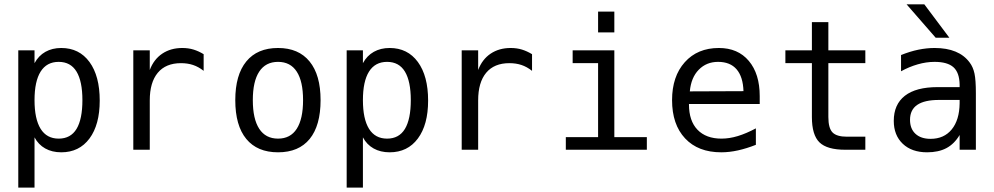

<svg xmlns="http://www.w3.org/2000/svg" viewBox="-20 -684 4540 877"><path d="M137.7 -56.6V172.9H63.5V-454.1H137.7V-395.5Q156.2 -429.7 187.5 -447.3Q218.8 -464.8 259.8 -464.8Q341.8 -464.8 388.7 -400.9Q435.5 -336.9 435.5 -224.6Q435.5 -114.3 388.7 -51.3Q341.8 11.7 259.8 11.7Q217.8 11.7 186.5 -5.9Q155.3 -23.4 137.7 -56.6ZM356.4 -226.6Q356.4 -312.5 329.6 -356.9Q302.7 -401.4 248 -401.4Q193.4 -401.4 165.5 -356.9Q137.7 -312.5 137.7 -226.6Q137.7 -140.6 165.5 -95.7Q193.4 -50.8 248 -50.8Q302.7 -50.8 329.6 -95.2Q356.4 -139.6 356.4 -226.6Z M910.2 -360.4Q886.7 -378.9 861.8 -387.2Q836.9 -395.5 806.6 -395.5Q737.3 -395.5 700.7 -351.6Q664.1 -307.6 664.1 -225.6V0H588.9V-454.1H664.1V-364.3Q682.6 -413.1 721.2 -439Q759.8 -464.8 812.5 -464.8Q840.8 -464.8 864.3 -457.5Q887.7 -450.2 910.2 -436.5Z M1250 -401.4Q1193.4 -401.4 1164.1 -356.9Q1134.8 -312.5 1134.8 -226.6Q1134.8 -140.6 1164.1 -95.7Q1193.4 -50.8 1250 -50.8Q1306.6 -50.8 1335.4 -95.7Q1364.3 -140.6 1364.3 -226.6Q1364.3 -312.5 1335.4 -356.9Q1306.6 -401.4 1250 -401.4ZM1250 -464.8Q1343.8 -464.8 1394 -403.3Q1444.3 -341.8 1444.3 -226.6Q1444.3 -110.4 1394.5 -49.3Q1344.7 11.7 1250 11.7Q1155.3 11.7 1105 -49.3Q1054.7 -110.4 1054.7 -226.6Q1054.7 -341.8 1105 -403.3Q1155.3 -464.8 1250 -464.8Z M1637.7 -56.6V172.9H1563.5V-454.1H1637.7V-395.5Q1656.2 -429.7 1687.5 -447.3Q1718.8 -464.8 1759.8 -464.8Q1841.8 -464.8 1888.7 -400.9Q1935.5 -336.9 1935.5 -224.6Q1935.5 -114.3 1888.7 -51.3Q1841.8 11.7 1759.8 11.7Q1717.8 11.7 1686.5 -5.9Q1655.3 -23.4 1637.7 -56.6ZM1856.4 -226.6Q1856.4 -312.5 1829.6 -356.9Q1802.7 -401.4 1748 -401.4Q1693.4 -401.4 1665.5 -356.9Q1637.7 -312.5 1637.7 -226.6Q1637.7 -140.6 1665.5 -95.7Q1693.4 -50.8 1748 -50.8Q1802.7 -50.8 1829.6 -95.2Q1856.4 -139.6 1856.4 -226.6Z M2410.2 -360.4Q2386.7 -378.9 2361.8 -387.2Q2336.9 -395.5 2306.6 -395.5Q2237.3 -395.5 2200.7 -351.6Q2164.1 -307.6 2164.1 -225.6V0H2088.9V-454.1H2164.1V-364.3Q2182.6 -413.1 2221.2 -439Q2259.8 -464.8 2312.5 -464.8Q2340.8 -464.8 2364.3 -457.5Q2387.7 -450.2 2410.2 -436.5Z M2595.7 -454.1H2786.1V-57.6H2934.6V0H2564.5V-57.6H2711.9V-395.5H2595.7ZM2711.9 -630.9H2786.1V-536.1H2711.9Z M3450.2 -245.1V-209H3127V-207Q3127 -131.8 3166 -91.3Q3205.1 -50.8 3275.4 -50.8Q3311.5 -50.8 3350.1 -62.5Q3388.7 -74.2 3432.6 -97.7V-22.5Q3390.6 -5.9 3351.1 2.9Q3311.5 11.7 3274.4 11.7Q3168.9 11.7 3109.4 -51.8Q3049.8 -115.2 3049.8 -226.6Q3049.8 -335 3107.9 -399.9Q3166 -464.8 3263.7 -464.8Q3350.6 -464.8 3400.4 -405.8Q3450.2 -346.7 3450.2 -245.1ZM3376 -267.6Q3374 -333 3344.7 -367.2Q3315.4 -401.4 3259.8 -401.4Q3207 -401.4 3171.9 -365.7Q3136.7 -330.1 3130.9 -266.6Z M3763.7 -583V-454.1H3932.6V-395.5H3763.7V-149.4Q3763.7 -98.6 3782.7 -79.1Q3801.8 -59.6 3848.6 -59.6H3932.6V0H3840.8Q3757.8 0 3723.1 -33.7Q3688.5 -67.4 3688.5 -149.4V-395.5H3567.4V-454.1H3688.5V-583Z M4293 -227.5H4268.6Q4203.1 -227.5 4169.9 -205.1Q4136.7 -182.6 4136.7 -136.7Q4136.7 -95.7 4161.6 -72.8Q4186.5 -49.8 4230.5 -49.8Q4292 -49.8 4327.1 -92.8Q4362.3 -135.7 4363.3 -211.9V-227.5ZM4437.5 -258.8V0H4363.3V-67.4Q4338.9 -26.4 4302.7 -7.3Q4266.6 11.7 4214.8 11.7Q4144.5 11.7 4103.5 -27.3Q4062.5 -66.4 4062.5 -131.8Q4062.5 -207 4113.3 -246.6Q4164.1 -286.1 4262.7 -286.1H4363.3V-297.9Q4362.3 -352.5 4335 -377Q4307.6 -401.4 4249 -401.4Q4210.9 -401.4 4171.9 -390.1Q4132.8 -378.9 4095.7 -358.4V-432.6Q4136.7 -449.2 4174.8 -457Q4212.9 -464.8 4249 -464.8Q4304.7 -464.8 4344.7 -448.2Q4384.8 -431.6 4409.2 -398.4Q4424.8 -377.9 4431.2 -348.1Q4437.5 -318.4 4437.5 -258.8ZM4202.1 -664.1 4316.4 -511.7H4253.9L4121.1 -664.1Z"/></svg>

Font: BabelStone Xiangqi Colour
Style: Regular
Weight: 400
Designer: Andrew West
Foundry: BabelStone
Version: Version 11.001 November 01, 2021